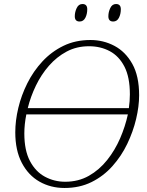

<svg xmlns="http://www.w3.org/2000/svg" viewBox="-20 -924 731 955"><path d="M301 11Q232 11 176.5 -20.5Q121 -52 88.5 -114Q56 -176 56 -266Q56 -324 71 -387Q86 -450 116 -510Q146 -570 191 -618.5Q236 -667 295.5 -696Q355 -725 430 -725Q494 -725 549 -696Q604 -667 638 -606.5Q672 -546 672 -450Q672 -395 657 -332Q642 -269 613 -208.5Q584 -148 539.5 -98Q495 -48 435.5 -18.5Q376 11 301 11ZM423 -694Q361 -694 311.5 -667.5Q262 -641 223.5 -597Q185 -553 158.5 -498Q132 -443 118 -386H621Q626 -422 626 -455Q626 -540 599 -592.5Q572 -645 526 -669.5Q480 -694 423 -694ZM304 -20Q370 -20 422 -49.5Q474 -79 513 -128Q552 -177 577.5 -236Q603 -295 616 -355H111Q101 -305 101 -260Q101 -176 129 -123Q157 -70 203.5 -45Q250 -20 304 -20ZM543 -817Q519 -817 519 -843Q519 -864 528.5 -884Q538 -904 557 -904Q581 -904 581 -878Q581 -854 571.5 -835.5Q562 -817 543 -817ZM376 -817Q352 -817 352 -843Q352 -864 361.5 -884Q371 -904 390 -904Q414 -904 414 -878Q414 -854 404.5 -835.5Q395 -817 376 -817Z"/></svg>

Font: Noto Serif ExtraLight
Style: Italic
Weight: 200
Italic angle: -12°
Designer: Monotype Design Team
Foundry: Monotype Imaging Inc.
Version: Version 2.014; ttfautohint (v1.8.4.7-5d5b)